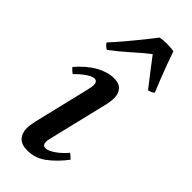

<svg xmlns="http://www.w3.org/2000/svg" viewBox="-246 -785 836 836"><g transform="rotate(45 171.5 -367.5)"><path d="M267 -113Q280 -104 290 -93Q256 -48 216.5 -18Q177 12 129 12Q92 12 75 -6.5Q58 -25 58 -56Q58 -67 60 -79.5Q62 -92 65 -105L125 -355Q132 -384 132 -393Q132 -417 114 -417Q100 -417 77.5 -401.5Q55 -386 33 -363Q26 -368 20.5 -373Q15 -378 10 -384Q50 -431 92.5 -454.5Q135 -478 172 -478Q206 -478 220.5 -460.5Q235 -443 235 -417Q235 -408 233.5 -397.5Q232 -387 230 -376L166 -110Q165 -103 162 -92.5Q159 -82 159 -72Q159 -63 163 -57Q167 -51 177 -51Q194 -51 220 -69Q246 -87 267 -113ZM343 -559Q337 -553 330 -550Q323 -547 315 -545Q290 -577 264.5 -610Q239 -643 218 -671Q182 -643 143 -608Q104 -573 64 -543Q58 -545 50.5 -552Q43 -559 40 -565Q64 -591 92 -624Q120 -657 146 -689.5Q172 -722 188 -743Q205 -747 231 -747Q257 -747 273 -743Q282 -717 294 -684Q306 -651 319 -618Q332 -585 343 -559Z"/></g></svg>

Font: Tiro Tamil
Style: Italic
Weight: 400
Italic angle: -11°
Designer: Tamil: Fernando Mello & Fiona Ross, assisted by Kaja Sojewska. Latin: John Hudson with Paul Hanslow, assisted by Kaja So
Foundry: Tiro Typeworks Ltd.
Version: Version 1.52